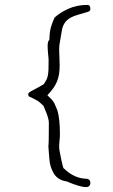

<svg xmlns="http://www.w3.org/2000/svg" viewBox="-20 -657 460 782"><path d="M339 -609Q316 -602 298 -597Q280 -592 267.5 -585Q255 -578 246.5 -567.5Q238 -557 233 -539L224 -486Q221 -475 221 -454Q221 -441 222 -423.5Q223 -406 223 -392Q223 -371 220.5 -355.5Q218 -340 212.5 -326Q207 -312 197.5 -298.5Q188 -285 173 -269Q182 -261 189.5 -253Q197 -245 202 -235L214 -207Q219 -190 221.5 -165.5Q224 -141 224 -111Q224 -98 222.5 -84.5Q221 -71 221 -57Q221 -50 224 -35Q227 -20 230 -5Q233 10 236 20.5Q239 31 239 28Q283 71 334 71Q348 74 348 87Q348 105 330 105Q306 105 252 82Q216 77 199.5 50Q183 23 181 -10L177 -61Q178 -66 178.5 -89.5Q179 -113 179 -156Q179 -166 175.5 -178Q172 -190 167.5 -201Q163 -212 160 -219Q157 -226 157 -226Q150 -233 142.5 -239.5Q135 -246 125 -251L101 -263Q95 -264 95 -274Q95 -280 115 -290Q135 -300 158 -314Q165 -324 169 -332Q173 -340 175 -350Q177 -360 177.5 -374.5Q178 -389 178 -413Q178 -414 177.5 -421Q177 -428 176 -436.5Q175 -445 174.5 -454Q174 -463 174 -469Q174 -491 181 -494Q182 -528 187.5 -546.5Q193 -565 202 -585Q224 -606 259 -621.5Q294 -637 336 -637Q348 -637 348 -621Q348 -612 339 -609Z"/></svg>

Font: Gaegu Light
Style: Regular
Weight: 300
Designer: JIKJI
Foundry: JIKJI
Version: Version 1.00